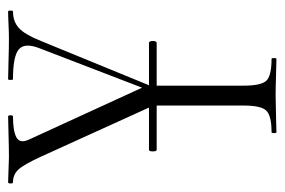

<svg xmlns="http://www.w3.org/2000/svg" viewBox="-134 -292 701 473"><g transform="rotate(-90 216.5 -55.5)"><path d="M425 -386Q427 -386 427 -380Q427 -374 425 -374Q400 -374 384 -359.5Q368 -345 352 -305L243 -39H347Q352 -39 352 -29.5Q352 -20 347 -20H242V194Q242 237 254 250Q266 263 308 263Q310 263 310 269Q310 275 308 275Q297 275 267 274Q237 273 218 273Q200 273 169 274Q138 275 127 275Q125 275 125 269Q125 263 127 263Q168 263 180.5 250Q193 237 193 194V-20H84Q80 -20 80 -29.5Q80 -39 84 -39H188L68 -303Q48 -347 35.5 -360.5Q23 -374 4 -374Q1 -374 1 -380Q1 -386 4 -386Q14 -386 34.5 -385Q55 -384 65 -384Q89 -384 122 -385Q155 -386 166 -386Q169 -386 169 -380Q169 -374 166 -374Q130 -374 114.5 -365.5Q99 -357 109 -335L237 -56L335 -311Q348 -346 331 -360Q314 -374 258 -374Q256 -374 256 -380Q256 -386 258 -386Q272 -386 303 -385Q334 -384 359 -384Q373 -384 393 -385Q413 -386 425 -386Z"/></g></svg>

Font: t
Style: Regular
Weight: 300
Designer: Christian Thalmann (Catharsis Fonts)
Version: Version 1.000;PS 002.000;hotconv 1.0.88;makeotf.lib2.5.64775